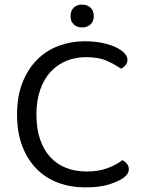

<svg xmlns="http://www.w3.org/2000/svg" viewBox="-20 -800 628 833"><path d="M505 -502Q479 -520 444 -536Q409 -552 353 -552Q307 -552 268 -536Q229 -520 200 -489Q171 -458 154.5 -411Q138 -364 138 -303Q138 -241 154 -195Q170 -149 198.5 -118Q227 -87 267 -71.5Q307 -56 356 -56Q408 -56 446.5 -70.5Q485 -85 511 -105Q521 -101 530 -90.5Q539 -80 539 -66Q539 -45 515 -28Q492 -12 452 0.5Q412 13 350 13Q287 13 233 -7Q179 -27 139.5 -66.5Q100 -106 77 -165Q54 -224 54 -303Q54 -382 77.5 -441.5Q101 -501 141 -541Q181 -581 234.5 -601Q288 -621 347 -621Q388 -621 422.5 -614Q457 -607 481.5 -595.5Q506 -584 519.5 -569.5Q533 -555 533 -541Q533 -527 524.5 -517Q516 -507 505 -502ZM336 -681Q313 -681 299.5 -694.5Q286 -708 286 -730Q286 -753 299.5 -766.5Q313 -780 336 -780Q359 -780 373 -766.5Q387 -753 387 -730Q387 -708 373 -694.5Q359 -681 336 -681Z"/></svg>

Font: Baloo 2 Latin
Style: Regular
Weight: 400
Designer: Sarang Kulkarni and Ek Type
Foundry: Ek Type
Version: Version 1.001